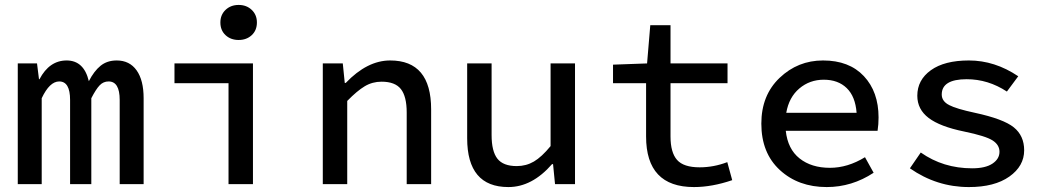

<svg xmlns="http://www.w3.org/2000/svg" viewBox="-20 -746 4240 778"><path d="M52 0V-489H130L138 -425H140Q180 -501 250 -501Q320 -501 340 -417Q361 -458 387.5 -479.5Q414 -501 453 -501Q505 -501 533.5 -461Q562 -421 562 -348V0H465V-341Q465 -416 420 -416Q399 -416 384 -400.5Q369 -385 350 -348V0H264V-341Q264 -416 220 -416Q181 -416 149 -348V0Z M906 0V-409H687V-489H1005V0ZM873 -655Q873 -686 894 -706Q915 -726 947 -726Q979 -726 1000 -706Q1021 -686 1021 -655Q1021 -623 1000 -603.5Q979 -584 947 -584Q915 -584 894 -603.5Q873 -623 873 -655Z M1288 0V-489H1369L1377 -410H1381Q1468 -501 1561 -501Q1727 -501 1727 -303V0H1628V-290Q1628 -355 1604.5 -385Q1581 -415 1526 -415Q1489 -415 1458 -396.5Q1427 -378 1387 -337V0Z M2040 12Q1873 12 1873 -186V-489H1972V-199Q1972 -133 1995.5 -103Q2019 -73 2074 -73Q2112 -73 2143.5 -91.5Q2175 -110 2211 -154V-489H2310V0H2229L2221 -81H2217Q2136 12 2040 12Z M2792 12Q2598 12 2598 -193V-409H2464V-484L2602 -489L2615 -644H2697V-489H2928V-409H2697V-193Q2697 -128 2723.5 -98Q2750 -68 2815 -68Q2872 -68 2927 -89L2947 -16Q2865 12 2792 12Z M3330 12Q3215 12 3140 -57Q3065 -126 3065 -245Q3065 -360 3139 -430.5Q3213 -501 3315 -501Q3421 -501 3480.5 -437.5Q3540 -374 3540 -270Q3540 -242 3536 -216H3164Q3172 -142 3220 -104Q3268 -66 3343 -66Q3415 -66 3485 -109L3520 -46Q3432 12 3330 12ZM3318 -423Q3261 -423 3219 -387.5Q3177 -352 3166 -289H3451Q3446 -355 3411 -389Q3376 -423 3318 -423Z M3906 12Q3776 12 3667 -64L3711 -128Q3802 -64 3919 -64Q3973 -64 4001.5 -83Q4030 -102 4030 -131Q4030 -159 4002 -177Q3974 -195 3887 -213Q3789 -233 3743 -268Q3697 -303 3697 -358Q3697 -422 3752 -461.5Q3807 -501 3906 -501Q4011 -501 4106 -437L4060 -375Q3984 -425 3897 -425Q3796 -425 3796 -363Q3796 -336 3825.5 -320.5Q3855 -305 3930 -289Q4046 -264 4088 -230Q4130 -196 4130 -137Q4130 -73 4070 -30.5Q4010 12 3906 12Z"/></svg>

Font: TypoPRO Source Code Pro
Style: Regular
Weight: 500
Monospace: yes
Designer: Paul D. Hunt, Teo Tuominen
Foundry: Adobe Systems Incorporated
Version: Version 2.010;PS 1.0;hotconv 1.0.84;makeotf.lib2.5.63406